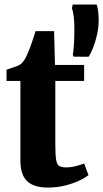

<svg xmlns="http://www.w3.org/2000/svg" viewBox="-20 -836 465 866"><path d="M196 10Q132.5 10 102.2 -19Q72 -48 72 -111.5V-471H9.5V-521.5Q21 -526 33.2 -529.8Q45.5 -533.5 56 -537.5Q66.5 -541.5 73.5 -547Q81 -553.5 86.8 -561.2Q92.5 -569 97.2 -578.5Q102 -588 106.5 -599.5Q112 -611.5 118 -628Q124 -644.5 129.8 -662.5Q135.5 -680.5 140.5 -695.5H224L228 -543H359.5V-471H229.5V-185.5Q229.5 -137.5 233.2 -115.2Q237 -93 247.8 -87Q258.5 -81 278.5 -81Q300 -81 322.2 -86.8Q344.5 -92.5 359.5 -98.5L379 -46Q362 -32.5 334 -19.8Q306 -7 270.8 1.5Q235.5 10 196 10ZM379.5 -580 312 -580.5 308.5 -589Q312 -609.5 313.8 -641Q315.5 -672.5 315.5 -708Q315.5 -738.5 312.5 -762Q309.5 -785.5 304.5 -799L308 -815.5H416Q420 -804 422.5 -787Q425 -770 425 -742Q425 -713.5 418.2 -682.2Q411.5 -651 401.2 -624Q391 -597 379.5 -580Z"/></svg>

Font: Merriweather 48pt ExtraBold
Style: Regular
Weight: 800
Version: Version 2.100